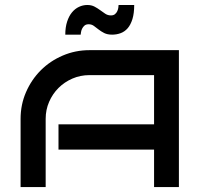

<svg xmlns="http://www.w3.org/2000/svg" viewBox="-20 -754 813 774"><path d="M701.2 0H601.1V-150.9H215.8V-252.9H601.1V-451.2H340.8Q304.2 -451.2 272 -437.3Q239.7 -423.3 215.8 -399.4Q191.9 -375.5 178 -343.5Q164.1 -311.5 164.1 -274.9V0H63V-274.9Q63 -332.5 85 -382.8Q106.9 -433.1 144.5 -470.7Q182.1 -508.3 232.9 -530Q283.7 -551.8 340.8 -551.8H701.2ZM521 -733.9Q521 -700.2 513.9 -677.2Q506.8 -654.3 494.9 -640.4Q482.9 -626.5 466.6 -620.4Q450.2 -614.3 432.1 -614.3Q413.1 -614.3 400.1 -620.8Q387.2 -627.4 377.2 -635.3Q367.2 -643.1 358.2 -649.7Q349.1 -656.2 337.4 -656.2Q326.7 -656.2 320.6 -650.9Q314.5 -645.5 311 -638.4Q307.6 -631.3 306.6 -624.5Q305.7 -617.7 305.2 -614.3H243.2Q243.2 -644 250.5 -666.5Q257.8 -689 270 -703.9Q282.2 -718.8 298.3 -726.3Q314.5 -733.9 332 -733.9Q348.6 -733.9 361.1 -727.3Q373.5 -720.7 384 -712.9Q394.5 -705.1 404.5 -698.5Q414.6 -691.9 427.2 -691.9Q437.5 -691.9 443.6 -697Q449.7 -702.1 452.9 -709.2Q456.1 -716.3 457 -723.1Q458 -730 458 -733.9Z"/></svg>

Font: Bruno Ace SC
Style: Regular
Weight: 400
Designer: Astigmatic (AOETI)
Foundry: Astigmatic (AOETI)
Version: Version 1.000